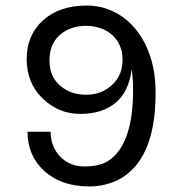

<svg xmlns="http://www.w3.org/2000/svg" viewBox="-20 -660 655 691"><path d="M292 -640Q194 -640 135 -587Q76 -534 76 -447Q76 -362 133 -306Q191 -250 269 -250Q347 -250 396 -290Q444 -330 454 -411Q459 -374 459 -337Q459 -137 368 -80Q337 -61 284 -61Q232 -61 198 -95Q163 -130 162 -186H79Q79 -100 139 -45Q200 11 302 11Q356 11 404 -12Q540 -81 540 -326Q540 -466 468 -555Q435 -596 389 -618Q344 -640 292 -640ZM384 -534Q421 -500 421 -445Q421 -389 384 -355Q346 -319 290 -319Q234 -319 196 -352Q158 -385 158 -443Q158 -501 195 -534Q233 -567 289 -567Q346 -567 384 -534Z"/></svg>

Font: FEC Monospace Regular
Style: Regular
Weight: 500
Designer: Jonathan Pinhorn
Foundry: FEC
Version: Version 0.1